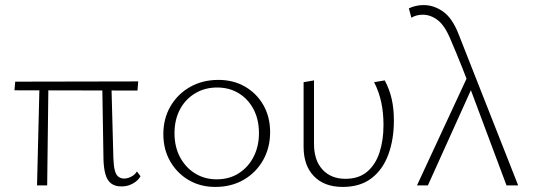

<svg xmlns="http://www.w3.org/2000/svg" viewBox="-20 -731 2102 757"><path d="M126 0 136 -407H171L166 0ZM37 -375 40 -409 525 -410 522 -374ZM388 -102 383 -407H419L427 -108Q428 -78 432.5 -60Q437 -42 446.5 -34.5Q456 -27 470 -27Q482 -27 496.5 -34Q511 -41 520 -55L534 -36Q527 -24 515.5 -15Q504 -6 490 -1Q476 4 458 4Q434 4 418.5 -7.5Q403 -19 396 -43Q389 -67 388 -102Z M829 6Q770 6 724 -21Q678 -48 651 -95Q624 -142 624 -202Q624 -264 652.5 -312.5Q681 -361 730 -388.5Q779 -416 841 -416Q900 -416 946 -389.5Q992 -363 1018.5 -316.5Q1045 -270 1045 -210Q1045 -148 1017 -99Q989 -50 940.5 -22Q892 6 829 6ZM834 -24Q885 -24 922.5 -48.5Q960 -73 980.5 -114Q1001 -155 1001 -206Q1001 -260 979.5 -300.5Q958 -341 921 -363.5Q884 -386 836 -386Q787 -386 748.5 -362.5Q710 -339 689 -298.5Q668 -258 668 -206Q668 -152 690 -111Q712 -70 749.5 -47Q787 -24 834 -24Z M1331 6Q1259 6 1218 -36Q1177 -78 1177 -152V-407L1218 -414V-164Q1218 -99 1251.5 -62.5Q1285 -26 1342 -26Q1394 -26 1427 -53.5Q1460 -81 1476 -129Q1492 -177 1492 -238Q1492 -287 1483 -328.5Q1474 -370 1455 -407L1497 -414Q1516 -378 1524.5 -340Q1533 -302 1533 -256Q1533 -181 1511 -121.5Q1489 -62 1444.5 -28Q1400 6 1331 6Z M1977 0 1827 -401Q1815 -432 1803.5 -461.5Q1792 -491 1780 -519.5Q1768 -548 1757 -574Q1734 -630 1706 -651.5Q1678 -673 1647 -673Q1634 -673 1622.5 -670Q1611 -667 1602 -661L1592 -698Q1604 -704 1619 -707.5Q1634 -711 1650 -711Q1691 -711 1727.5 -685Q1764 -659 1789 -594L2023 0ZM1624 0 1826 -435 1845 -394 1667 0Z"/></svg>

Font: Ysabeau Office ExtraLight
Style: Regular
Weight: 250
Designer: Christian Thalmann (Catharsis Fonts)
Version: Version 2.001;gftools[0.9.30]; featfreeze: tnum,lnum,ss02